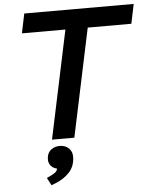

<svg xmlns="http://www.w3.org/2000/svg" viewBox="-62 -754 839 1054"><g transform="rotate(-5 357.5 -227.0)"><path d="M203.1 0 329.1 -595.7H89.4L111.8 -703.1H714.8L692.4 -595.7H452.1L326.2 0ZM178.7 249 156.7 207 168.5 201.7Q194.3 189.9 205.1 180.9Q215.8 171.9 217.3 157.7L218.8 147.5L229.5 162.6Q199.7 160.2 184.3 142.8Q168.9 125.5 171.4 99.6Q173.8 68.8 194.8 53Q215.8 37.1 246.1 38.1Q276.4 39.6 294.9 59.8Q313.5 80.1 310.1 114.3Q306.2 160.6 276.4 191.4Q246.6 222.2 202.6 239.7Z"/></g></svg>

Font: Schibsted Grotesk SemiBold
Style: Italic
Weight: 600
Italic angle: -12°
Designer: Bakken & Baeck AS, Henrik Kongsvoll
Foundry: Schibsted ASA
Version: Version 1.100;gftools[0.9.25]